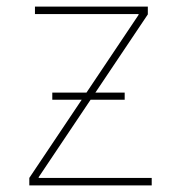

<svg xmlns="http://www.w3.org/2000/svg" viewBox="-20 -559 546 579"><path d="M68.4 0V-22.5L397.9 -514.2V-516.6H85.4V-539.1H425.8V-515.6L96.7 -24.9V-22.5H437.5V0ZM137.7 -258.3V-279.8H356V-258.3Z"/></svg>

Font: Inter 18pt Thin
Style: Regular
Weight: 250
Designer: Rasmus Andersson
Foundry: rsms
Version: Version 4.001;git-66647c0bb